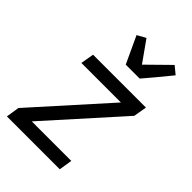

<svg xmlns="http://www.w3.org/2000/svg" viewBox="-228 -863 955 955"><g transform="rotate(45 250.0 -385.5)"><path d="M8 0 19 -70 360 -450H82L94 -520H466L454 -450L113 -70H391L380 0ZM244 -600 178 -742 223 -767 301 -657 417 -771 457 -738 392 -659 342 -600Z"/></g></svg>

Font: Iosevka Algr
Style: Italic
Weight: 400
Italic angle: -9°
Monospace: yes
Designer: Belleve Invis
Foundry: Belleve Invis
Version: Version 26.0.2; ttfautohint (v1.8.3)